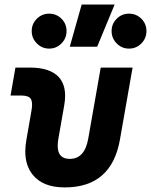

<svg xmlns="http://www.w3.org/2000/svg" viewBox="-20 -815 665 845"><path d="M265.1 9.8Q168.5 9.8 124 -45.9Q91.3 -86.4 91.3 -148.9Q91.3 -172.9 96.2 -200.2L118.2 -326.2Q121.1 -342.3 121.1 -354Q121.1 -370.6 115.7 -379.4Q106 -394.5 75.7 -394.5H26.4L47.9 -517.6H111.3Q200.2 -517.6 238.8 -475.6Q266.6 -444.8 266.6 -393.6Q266.6 -374 262.7 -351.6L236.8 -204.1Q233.9 -187 233.9 -173.3Q233.9 -115.7 287.1 -115.7Q352.5 -115.7 368.2 -204.1L423.3 -517.6H563.5L507.8 -200.2Q470.7 9.8 265.1 9.8ZM287.1 -609.4 339.4 -794.9H484.4L407.7 -609.4ZM547.9 -601.1Q516.1 -601.1 493.7 -623.8Q471.2 -646.5 471.2 -678.2Q471.2 -710.4 493.7 -732.7Q516.1 -754.9 547.9 -754.9Q579.6 -754.9 602.1 -732.7Q624.5 -710.4 624.5 -678.2Q624.5 -646.5 602.1 -623.8Q579.6 -601.1 547.9 -601.1ZM196.3 -601.1Q165 -601.1 142.3 -623.8Q119.6 -646.5 119.6 -678.2Q119.6 -710.4 142.3 -732.7Q165 -754.9 196.3 -754.9Q228 -754.9 250.5 -732.7Q272.9 -710.4 272.9 -678.2Q272.9 -646.5 250.5 -623.8Q228 -601.1 196.3 -601.1Z"/></svg>

Font: CaskaydiaCove NFP
Style: Bold Italic
Weight: 700
Italic angle: -10°
Designer: Aaron Bell
Foundry: Saja Typeworks
Version: Version 2111.001; VTT 6.35;Nerd Fonts 3.1.1